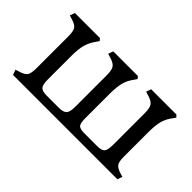

<svg xmlns="http://www.w3.org/2000/svg" viewBox="-61 -719 987 987"><g transform="rotate(45 433.0 -225.0)"><path d="M44 -28 63 -34Q95 -43 105 -57.5Q115 -72 115 -110V-340Q115 -379 105 -393.5Q95 -408 63 -417L44 -423L54 -450H236L246 -438L236 -423Q215 -395 206 -363.5Q197 -332 197 -282V-110Q197 -72 208 -59.5Q219 -47 252 -47H338Q372 -47 384 -59.5Q396 -72 396 -110V-340Q396 -378 385 -393Q374 -408 342 -417L323 -423L333 -450H512L522 -438L512 -423Q491 -396 482.5 -365Q474 -334 474 -282V-104Q474 -68 484 -57.5Q494 -47 526 -47H618Q651 -47 661.5 -59.5Q672 -72 672 -110V-340Q672 -378 661 -393Q650 -408 618 -417L599 -423L608 -450H792L803 -438L792 -423Q771 -396 762.5 -365Q754 -334 754 -282V-104Q754 -68 764.5 -54.5Q775 -41 805 -32L822 -27L813 0H54Z"/></g></svg>

Font: Kurale
Style: Regular
Weight: 400
Designer: Eduardo Rodriguez Tunni
Foundry: Eduardo Rodriguez Tunni
Version: Version 2.000